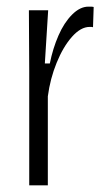

<svg xmlns="http://www.w3.org/2000/svg" viewBox="-20 -558 323 578"><path d="M68 0V-345L67 -527H125L115 -367H130Q139 -412 156 -451Q173 -490 197 -514Q221 -538 246 -538Q250 -538 254 -538Q258 -538 262 -537L260 -476Q257 -477 254.5 -477Q252 -477 250 -477Q223 -477 196.5 -447Q170 -417 150.5 -369Q131 -321 124 -268V0Z"/></svg>

Font: Bricolage Grotesque Condensed ExtraLight
Style: Regular
Weight: 250
Width: 3
Designer: Mathieu Triay
Foundry: Atelier Triay
Version: Version 1.000;gftools[0.9.30]